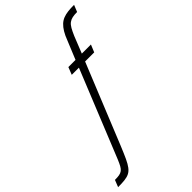

<svg xmlns="http://www.w3.org/2000/svg" viewBox="-439 -836 1119 1119"><g transform="rotate(-45 121.0 -276.5)"><path d="M-164 190 -147 147Q-125 147 -111 144.5Q-97 142 -87 134.5Q-77 127 -69 112.5Q-61 98 -51 74L167 -464H108L126 -510H185L231 -622Q243 -654 256 -675.5Q269 -697 283.5 -710.5Q298 -724 316 -731Q334 -738 356 -740.5Q378 -743 406 -743L389 -701Q366 -701 350 -697.5Q334 -694 322 -685Q310 -676 300 -658.5Q290 -641 278 -613L237 -510H312L293 -464H218L16 33Q-2 77 -15.5 106Q-29 135 -42 152Q-55 169 -71 177Q-87 185 -109.5 187.5Q-132 190 -164 190Z"/></g></svg>

Font: Saira ExtraCondensed Light
Style: Italic
Weight: 300
Width: 2
Italic angle: -12°
Designer: Hector Gatti with collaboration of the Omnibus-Type team
Foundry: Omnibus-Type
Version: Version 1.101